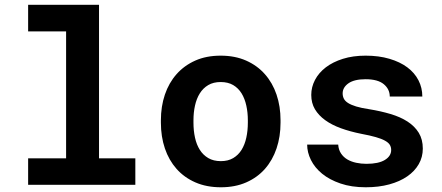

<svg xmlns="http://www.w3.org/2000/svg" viewBox="-20 -770 1840 800"><path d="M97.2 -750H392.6V-110.4H543.9V0H97.2V-110.4H255.4V-639.2H97.2Z M650.4 -269Q650.4 -326.7 667 -375.7Q683.6 -424.8 715.6 -460.9Q747.6 -497.1 793.7 -517.6Q839.8 -538.1 899.4 -538.1Q959 -538.1 1005.4 -517.6Q1051.8 -497.1 1083.7 -460.9Q1115.7 -424.8 1132.3 -375.7Q1148.9 -326.7 1148.9 -269V-258.8Q1148.9 -200.7 1132.3 -151.6Q1115.7 -102.5 1084 -66.4Q1052.2 -30.3 1005.9 -10Q959.5 10.3 900.4 10.3Q840.8 10.3 794.2 -10Q747.6 -30.3 715.6 -66.4Q683.6 -102.5 667 -151.6Q650.4 -200.7 650.4 -258.8ZM786.1 -258.8Q786.1 -225.6 792.5 -196.5Q798.8 -167.5 812.5 -145.8Q826.2 -124 847.9 -111.3Q869.6 -98.6 900.4 -98.6Q930.2 -98.6 951.7 -111.3Q973.1 -124 986.6 -145.8Q1000 -167.5 1006.3 -196.5Q1012.7 -225.6 1012.7 -258.8V-269Q1012.7 -301.3 1006.3 -330.1Q1000 -358.9 986.6 -380.9Q973.1 -402.8 951.7 -415.5Q930.2 -428.2 899.4 -428.2Q869.1 -428.2 847.7 -415.5Q826.2 -402.8 812.5 -380.9Q798.8 -358.9 792.5 -330.1Q786.1 -301.3 786.1 -269Z M1609.9 -145Q1609.9 -157.2 1604.2 -166.5Q1598.6 -175.8 1584.2 -183.8Q1569.8 -191.9 1545.9 -198.7Q1522 -205.6 1485.4 -212.4Q1439 -221.7 1400.6 -235.6Q1362.3 -249.5 1335 -269.3Q1307.6 -289.1 1292.2 -314.9Q1276.9 -340.8 1276.9 -374.5Q1276.9 -407.2 1292.5 -437Q1308.1 -466.8 1337.4 -489.3Q1366.7 -511.7 1408.7 -524.9Q1450.7 -538.1 1503.4 -538.1Q1558.6 -538.1 1602.5 -525.1Q1646.5 -512.2 1677 -489.5Q1707.5 -466.8 1723.6 -435.5Q1739.7 -404.3 1739.7 -367.7H1604Q1604 -398.4 1579.1 -419.2Q1554.2 -439.9 1503.4 -439.9Q1456.1 -439.9 1431.9 -422.9Q1407.7 -405.8 1407.7 -380.9Q1407.7 -369.1 1412.6 -359.1Q1417.5 -349.1 1429.9 -341.1Q1442.4 -333 1463.9 -326.4Q1485.4 -319.8 1518.6 -314.9Q1566.4 -307.1 1607.4 -294.9Q1648.4 -282.7 1678.2 -263.4Q1708 -244.1 1724.9 -216.6Q1741.7 -189 1741.7 -150.9Q1741.7 -115.7 1724.9 -86.2Q1708 -56.6 1677 -35.2Q1646 -13.7 1602.1 -1.7Q1558.1 10.3 1503.9 10.3Q1444.3 10.3 1398.7 -5.4Q1353 -21 1322.3 -46.1Q1291.5 -71.3 1275.6 -103.3Q1259.8 -135.3 1259.8 -167.5H1389.2Q1390.6 -146 1400.9 -130.6Q1411.1 -115.2 1427.2 -105.7Q1443.4 -96.2 1464.1 -91.8Q1484.9 -87.4 1506.8 -87.4Q1557.1 -87.4 1583.5 -103.5Q1609.9 -119.6 1609.9 -145Z"/></svg>

Font: Roboto Mono
Style: Bold
Weight: 700
Designer: Google
Version: Version 2.000985; 2015; ttfautohint (v1.3)